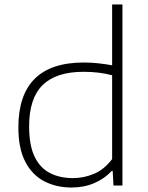

<svg xmlns="http://www.w3.org/2000/svg" viewBox="-20 -828 662 857"><path d="M300 9Q231 9 177.2 -19Q123.5 -47 92.8 -106.2Q62 -165.5 62 -259Q62 -549 354 -549Q388.5 -549 421.2 -545.2Q454 -541.5 480.5 -536.5V-808H526.5V0H486.5L483 -65H478.5Q447 -30.5 401 -10.8Q355 9 300 9ZM306 -33Q354 -33 399.8 -52.2Q445.5 -71.5 480.5 -118V-492Q424 -507.5 353 -507.5Q230.5 -507.5 170.2 -448.2Q110 -389 110 -264Q110 -180 134.2 -129.2Q158.5 -78.5 202.5 -55.8Q246.5 -33 306 -33Z"/></svg>

Font: Encode Sans Expanded Expanded ExtraLight
Style: Regular
Weight: 200
Width: 7
Designer: Multiple Designers
Foundry: Impallari Type
Version: Version 3.000; ttfautohint (v1.8.3) -l 8 -r 50 -G 200 -x 14 